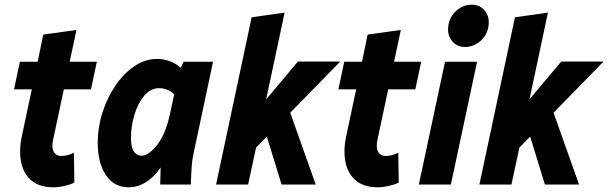

<svg xmlns="http://www.w3.org/2000/svg" viewBox="-20 -789 2601 821"><path d="M40 -407 65 -525H141L165 -641L307 -661L278 -525H394L369 -407H253L207 -191Q204 -178 204 -165Q204 -146 214 -134Q224 -122 243 -122Q254 -122 268.5 -125.5Q283 -129 296 -136L298 -8Q279 1 253.5 6.5Q228 12 208 12Q139 12 102.5 -28.5Q66 -69 66 -142Q66 -169 72 -200L116 -407Z M398 -178Q398 -245 418.5 -309Q439 -373 474.5 -424.5Q510 -476 555.5 -506.5Q601 -537 651 -537Q679 -537 705.5 -527.5Q732 -518 753 -499L765 -525H891L806 -125Q802 -103 800.5 -87.5Q799 -72 798 -50L796 0H665L667 -73Q640 -33 604.5 -10.5Q569 12 531 12Q468 12 433 -40Q398 -92 398 -178ZM540 -199Q540 -158 553 -140.5Q566 -123 585 -123Q615 -123 651 -168Q687 -213 706 -298L725 -386Q710 -400 693.5 -406Q677 -412 660 -412Q624 -412 597 -380Q570 -348 555 -299Q540 -250 540 -199Z M904 0 1056 -715 1197 -735 1118 -364 1254 -526H1435L1221 -307L1330 0H1184L1121 -205L1075 -158L1041 0Z M1427 -407 1452 -525H1528L1552 -641L1694 -661L1665 -525H1781L1756 -407H1640L1594 -191Q1591 -178 1591 -165Q1591 -146 1601 -134Q1611 -122 1630 -122Q1641 -122 1655.5 -125.5Q1670 -129 1683 -136L1685 -8Q1666 1 1640.5 6.5Q1615 12 1595 12Q1526 12 1489.5 -28.5Q1453 -69 1453 -142Q1453 -169 1459 -200L1503 -407Z M1896 -663Q1896 -708 1926.5 -738.5Q1957 -769 1997 -769Q2029 -769 2049.5 -747.5Q2070 -726 2070 -694Q2070 -649 2039.5 -618.5Q2009 -588 1968 -588Q1937 -588 1916.5 -609.5Q1896 -631 1896 -663ZM1771 0 1883 -525H2020L1908 0Z M2030 0 2182 -715 2323 -735 2244 -364 2380 -526H2561L2347 -307L2456 0H2310L2247 -205L2201 -158L2167 0Z"/></svg>

Font: Radio Canada Condensed
Style: Bold Italic
Weight: 700
Width: 3
Italic angle: -12°
Designer: Charles Daoud, Etienne Aubert Bonn, Alexandre Saumier Demers, Jacques Le Bailly
Foundry: Radio-Canada
Version: Version 2.104; ttfautohint (v1.8.4.7-5d5b);gftools[0.9.28.de